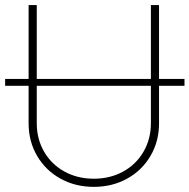

<svg xmlns="http://www.w3.org/2000/svg" viewBox="-32 -727 749 759"><path d="M697.3 -387.7H596.7V-239.3Q596.7 -168.5 563.2 -111.1Q529.8 -53.7 470.9 -21Q412.1 11.7 338.9 11.7Q265.6 11.7 206.8 -21Q147.9 -53.7 114.5 -111.1Q81.1 -168.5 81.1 -239.3V-387.7H-11.7V-415H81.1V-707H113.3V-415H564.5V-707H596.7V-415H697.3ZM338.9 -20.5Q403.3 -20.5 454.8 -48.8Q506.3 -77.1 535.4 -127.4Q564.5 -177.7 564.5 -240.2V-387.7H113.3V-240.2Q113.3 -177.7 142.3 -127.4Q171.4 -77.1 222.9 -48.8Q274.4 -20.5 338.9 -20.5Z"/></svg>

Font: Pretendard JP Thin
Style: Regular
Weight: 100
Designer: Base glyphs from Inter by Rasmus Andersson; Hangeul glyphs from Noto Sans CJK(Source Han Sans) by Jang Soo-young and Kan
Foundry: Kil Hyung-jin
Version: Version 1.309